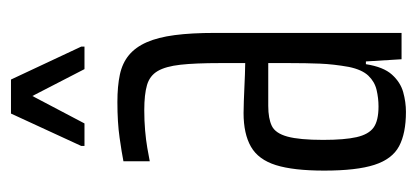

<svg xmlns="http://www.w3.org/2000/svg" viewBox="-225 -527 760 350"><g transform="rotate(-90 155.0 -352.0)"><path d="M126 8Q87 8 63.5 -4.5Q40 -17 29.5 -49.5Q19 -82 19 -141Q19 -197 29 -229Q39 -261 62.5 -274.5Q86 -288 124 -288Q134 -288 146 -287.5Q158 -287 170.5 -286.5Q183 -286 194.5 -285.5Q206 -285 215 -285V-331Q215 -376 212 -403Q209 -430 200.5 -444.5Q192 -459 175 -464Q158 -469 129 -469Q110 -469 92.5 -467.5Q75 -466 60.5 -463.5Q46 -461 36 -459V-507Q51 -510 79 -514Q107 -518 144 -518Q173 -518 194 -513.5Q215 -509 229.5 -497Q244 -485 253 -464.5Q262 -444 266 -413.5Q270 -383 270 -340V0H222L218 -65H213Q208 -33 194 -17.5Q180 -2 162 3Q144 8 126 8ZM136 -42Q151 -42 166 -45.5Q181 -49 192 -60.5Q203 -72 208 -96Q213 -124 214 -149Q215 -174 215 -205V-243H137Q114 -243 100.5 -236.5Q87 -230 81 -208Q75 -186 75 -143Q75 -104 80 -82Q85 -60 97.5 -51Q110 -42 136 -42ZM64 -578V-584L123 -712H185L245 -584V-578H204L155 -673L105 -578Z"/></g></svg>

Font: Saira UltraCondensed
Style: Regular
Weight: 400
Width: 1
Designer: Hector Gatti with collaboration of the Omnibus-Type team
Foundry: Omnibus-Type
Version: Version 1.101